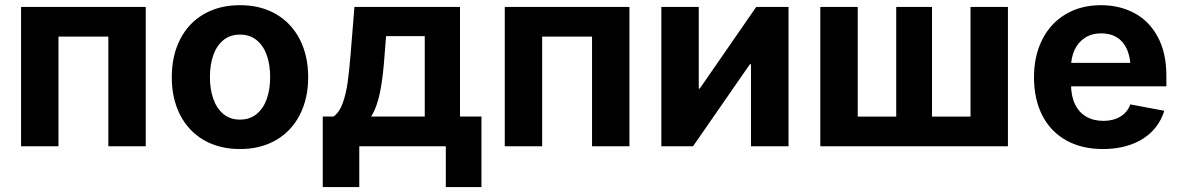

<svg xmlns="http://www.w3.org/2000/svg" viewBox="-20 -573 4626 752"><path d="M550.8 0H404.3V-429.7H209V0H62.5V-545.9H550.8Z M652.8 -270.5Q652.8 -354.5 685.3 -418.5Q717.8 -482.4 778.3 -517.6Q838.9 -552.7 919.9 -552.7Q1001 -552.7 1061.3 -517.6Q1121.6 -482.4 1154.3 -418.5Q1187 -354.5 1187 -270.5Q1187 -187 1154.3 -123.3Q1121.6 -59.6 1061.3 -24.4Q1001 10.7 919.9 10.7Q838.9 10.7 778.3 -24.4Q717.8 -59.6 685.3 -123.3Q652.8 -187 652.8 -270.5ZM1038.1 -271Q1038.1 -319.8 1024.7 -357.4Q1011.2 -395 984.6 -416.3Q958 -437.5 919.9 -437.5Q881.8 -437.5 855.5 -416.3Q829.1 -395 815.7 -357.7Q802.2 -320.3 802.2 -271Q802.2 -222.7 815.7 -185.1Q829.1 -147.5 855.5 -126Q881.8 -104.5 919.9 -104.5Q958 -104.5 984.6 -126Q1011.2 -147.5 1024.7 -185.1Q1038.1 -222.7 1038.1 -271Z M1244.1 -116.7H1286.1Q1308.6 -131.8 1321.8 -167.7Q1335 -203.6 1341.6 -250Q1348.1 -296.4 1353.5 -364.3L1368.2 -545.9H1781.7V-116.7H1865.7V159.7H1726.1V0H1387.2V159.7H1244.1ZM1643.6 -116.7V-431.6H1492.2L1486.8 -364.3Q1480.5 -271 1468.5 -211.9Q1456.5 -152.8 1433.6 -116.7Z M2445.3 0H2298.8V-429.7H2103.5V0H1957V-545.9H2445.3Z M2921.4 0V-321.3H2917L2694.3 0H2570.3V-545.9H2716.8V-226.1H2720.7L2941.9 -545.9H3068.4V0Z M3339.4 -545.9V-116.2H3490.2V-545.9H3630.4V-116.2H3781.2V-545.9H3927.7V0H3192.9V-545.9Z M4029.8 -270Q4029.8 -353.5 4062 -417.7Q4094.2 -481.9 4153.8 -517.3Q4213.4 -552.7 4292 -552.7Q4365.2 -552.7 4423.1 -521.7Q4481 -490.7 4514.6 -428.5Q4548.3 -366.2 4548.3 -275.9V-234.9H4089.8V-326.7H4476.6L4408.2 -302.2Q4408.2 -345.2 4395.3 -376.7Q4382.3 -408.2 4356.4 -425.3Q4330.6 -442.4 4293.5 -442.4Q4256.3 -442.4 4229.5 -425Q4202.6 -407.7 4188.7 -377.4Q4174.8 -347.2 4174.8 -308.6V-243.7Q4174.8 -197.3 4190.4 -164.8Q4206.1 -132.3 4234.6 -116Q4263.2 -99.6 4301.8 -99.6Q4340.3 -99.6 4367.9 -116.2Q4395.5 -132.8 4407.2 -164.1L4540 -139.2Q4526.4 -93.8 4493.7 -59.8Q4460.9 -25.9 4411.4 -7.6Q4361.8 10.7 4299.3 10.7Q4216.8 10.7 4155.8 -23.4Q4094.7 -57.6 4062.3 -121.1Q4029.8 -184.6 4029.8 -270Z"/></svg>

Font: Inter RS Variable
Style: Regular
Weight: 400
Designer: Rasmus Andersson (customised by Maria Ramos and Noel Pretorius)
Foundry: rsms
Version: Version 3.001;Glyphs 3.2.3 (3260)